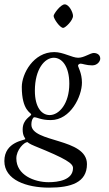

<svg xmlns="http://www.w3.org/2000/svg" viewBox="-44 -666 499 881"><path d="M202 -593C202 -580 231 -538 246 -538C256 -538 291 -572 291 -593C291 -609 273 -646 253 -646C234 -646 202 -602 202 -593ZM-24 73C-24 160 78 195 181 195C281 195 355 172 355 87C355 -34 100 -10 100 -94C100 -120 111 -128 112 -128C128 -128 143 -115 189 -115C280 -115 332 -224 332 -287C332 -331 314 -358 314 -365C314 -369 320 -374 326 -374C334 -374 353 -366 379 -366C404 -366 416 -386 416 -397C416 -418 396 -423 387 -423C370 -423 342 -401 315 -401C286 -401 247 -427 205 -427C109 -427 56 -327 56 -267C56 -158 99 -149 99 -141C99 -132 60 -120 60 -72C60 -40 72 -34 72 -28C72 -22 -24 -17 -24 73ZM31 61C31 21 67 -14 82 -14C82 -14 90 -6 115 4C261 63 291 84 291 105C291 161 221 170 179 170C113 170 31 137 31 61ZM116 -250C116 -349 161 -401 203 -401C240 -401 274 -362 274 -282C274 -190 227 -138 184 -138C148 -138 116 -172 116 -250Z"/></svg>

Font: OFL Sorts Mill Goudy
Style: Italic
Weight: 500
Italic angle: -6°
Version: Version 003.000